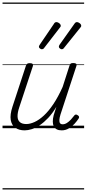

<svg xmlns="http://www.w3.org/2000/svg" viewBox="-20 -1015 686 1520"><path d="M175 17Q131 17 101.5 -3.5Q72 -24 65 -65.5Q58 -107 79 -171L185 -494Q189 -506 195.5 -510.5Q202 -515 216 -515Q232 -515 238 -509Q244 -503 240 -491L132 -164Q118 -122 119 -92.5Q120 -63 137.5 -48Q155 -33 188 -33Q218 -33 253.5 -49Q289 -65 327 -100Q365 -135 402.5 -191Q440 -247 476 -327L530 -495Q534 -508 540 -512Q546 -516 560 -516Q576 -516 582.5 -510.5Q589 -505 585 -493L459 -109Q451 -83 450 -65.5Q449 -48 455.5 -39.5Q462 -31 476 -31Q493 -31 509.5 -41.5Q526 -52 540.5 -67.5Q555 -83 566 -98Q571 -106 578 -108Q585 -110 595 -103Q605 -97 606 -90Q607 -83 602 -76Q590 -57 570.5 -35.5Q551 -14 525 1.5Q499 17 468 17Q444 17 428.5 8.5Q413 0 405.5 -15.5Q398 -31 398 -53Q398 -75 405 -103L426 -169Q395 -117 361.5 -81.5Q328 -46 295 -24Q262 -2 231.5 7.5Q201 17 175 17ZM311 -625Q305 -625 296.5 -631Q288 -637 288 -645Q288 -649 290 -653Q292 -657 296 -663L406 -825Q410 -833 415 -836.5Q420 -840 427 -840Q433 -840 441 -836Q449 -832 455 -825.5Q461 -819 461 -811Q461 -806 458.5 -802.5Q456 -799 452 -794L330 -636Q325 -629 320.5 -627Q316 -625 311 -625ZM469 -625Q463 -625 454.5 -631Q446 -637 446 -645Q446 -649 447.5 -653Q449 -657 453 -663L568 -825Q573 -833 578 -836.5Q583 -840 589 -840Q595 -840 603 -836Q611 -832 617 -825.5Q623 -819 623 -811Q623 -806 620.5 -802.5Q618 -799 614 -794L487 -636Q482 -629 477.5 -627Q473 -625 469 -625ZM0 475H646V485H0ZM0 -20H646V0H0ZM0 -505H646V-500H0ZM0 -995H646V-985H0Z"/></svg>

Font: Playwrite SK Guides
Style: Regular
Weight: 400
Designer: Veronika Burian, José Scaglione
Foundry: TypeTogether
Version: Version 1.003